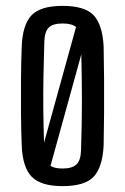

<svg xmlns="http://www.w3.org/2000/svg" viewBox="-20 -627 426 654"><path d="M193 7Q119 7 88 -25Q57 -57 54 -131Q52 -181 51.5 -240Q51 -299 51.5 -358Q52 -417 54 -469Q57 -543 87.5 -575Q118 -607 193 -607Q269 -607 299 -575Q329 -543 333 -469Q334 -418 334.5 -359.5Q335 -301 334.5 -242Q334 -183 333 -131Q329 -57 299 -25Q269 7 193 7ZM131 -485Q129 -422 128 -366.5Q127 -311 127.5 -256.5Q128 -202 130 -141L239 -535Q225 -547 193 -547Q160 -547 146 -533Q132 -519 131 -485ZM193 -53Q226 -53 240.5 -67Q255 -81 256 -115Q259 -205 259 -280.5Q259 -356 257 -442L152 -62Q166 -53 193 -53Z"/></svg>

Font: Big Shoulders Display Medium
Style: Regular
Weight: 500
Designer: Patric King
Foundry: XO Type Co
Version: Version 1.000; ttfautohint (v1.8.2)